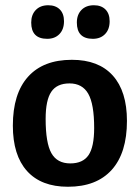

<svg xmlns="http://www.w3.org/2000/svg" viewBox="-20 -702 534 732"><path d="M164 -682Q192 -682 208 -666Q224 -650 224 -621Q224 -590 206.5 -572Q189 -554 160 -554Q99 -554 99 -616Q99 -646 116.5 -664Q134 -682 164 -682ZM338 -682Q366 -682 382 -666Q398 -650 398 -621Q398 -590 380.5 -572Q363 -554 334 -554Q273 -554 273 -616Q273 -646 290.5 -664Q308 -682 338 -682ZM254 -474Q356 -474 410 -414Q464 -354 464 -241Q464 -119 406 -54.5Q348 10 239 10Q137 10 83 -50Q29 -110 29 -223Q29 -345 87 -409.5Q145 -474 254 -474ZM245 -384Q197 -384 175.5 -352Q154 -320 154 -249Q154 -157 176 -118Q198 -79 248 -79Q296 -79 317.5 -110.5Q339 -142 339 -214Q339 -305 316.5 -344.5Q294 -384 245 -384Z"/></svg>

Font: Alegreya Sans SC
Style: Bold
Weight: 700
Designer: Juan Pablo del Peral
Foundry: Huerta Tipografica
Version: Version 2.007